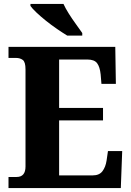

<svg xmlns="http://www.w3.org/2000/svg" viewBox="-20 -951 663 971"><path d="M23 0V-56H64Q109 -56 109 -109V-600Q109 -638 95 -648Q81 -658 62 -658H23V-714H563L566 -527H493L489 -575Q485 -613 471 -631.5Q457 -650 422 -650H279V-405H501V-342H279V-64H449Q482 -64 498 -85Q514 -106 519 -139L526 -187H598L591 0ZM320 -771Q297 -785 268.5 -804.5Q240 -824 212.5 -846Q185 -868 164 -888Q143 -908 134 -921V-931H301Q311 -909 328 -882Q345 -855 364 -829Q383 -803 396 -784V-771Z"/></svg>

Font: Noto Serif Myanmar SemiCondensed ExtraBold
Style: Regular
Weight: 800
Width: 4
Designer: Ben Mitchell and the Monotype Design Team
Foundry: Monotype Imaging Inc.
Version: Version 2.106; ttfautohint (v1.8.4.7-5d5b)